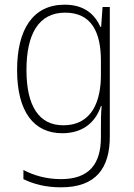

<svg xmlns="http://www.w3.org/2000/svg" viewBox="-20 -559 571 820"><path d="M256 -539C121 -539 53 -434 53 -260C53 -81 125 10 246 10C330 10 387 -33 411 -106H414C411 -71 411 -44 411 -12V27C411 142 360 206 241 206C177 206 124 190 80 167V206C123 227 174 241 241 241C389 241 449 160 449 24V-529H418L412 -444H409C384 -499 339 -539 256 -539ZM258 -505C372 -505 411 -420 411 -299V-239C411 -130 375 -24 250 -24C148 -24 93 -104 93 -260C93 -412 144 -505 258 -505Z"/></svg>

Font: Noto Sans Myanmar SemiCondensed ExtraLight
Style: Regular
Weight: 200
Width: 4
Designer: Monotype Design Team
Foundry: Monotype Imaging Inc.
Version: Version 2.107